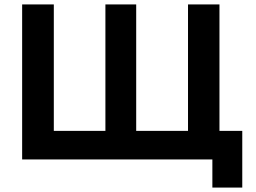

<svg xmlns="http://www.w3.org/2000/svg" viewBox="-20 -720 1154 867"><path d="M829 -129V-700H971V-129H1074V127H939V0H80V-700H223V-129H456V-700H595V-129Z"/></svg>

Font: Von Semi
Style: Regular
Weight: 600
Version: Version 4.000; ttfautohint (v1.8.4.7-5d5b)